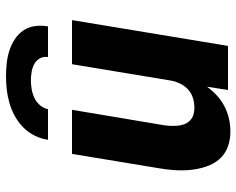

<svg xmlns="http://www.w3.org/2000/svg" viewBox="-94 -686 788 640"><g transform="rotate(-90 300.0 -366.0)"><path d="M181 8Q153 8 128.5 -1.5Q104 -11 88 -30.5Q72 -50 64 -75Q56 -100 53.5 -126.5Q51 -153 53 -180.5Q55 -208 60 -235L107 -520H254L203 -216Q201 -204 200.5 -192Q200 -180 201 -168Q202 -156 206 -145.5Q210 -135 218 -127Q226 -119 237 -115.5Q248 -112 260 -112Q276 -112 292 -116.5Q308 -121 320.5 -132Q333 -143 340.5 -158Q348 -173 351 -188L406 -520H553L467 0H320L331 -70Q318 -52 301 -36.5Q284 -21 264 -11Q244 -1 223 3.5Q202 8 181 8ZM154 -600Q157 -622 167.5 -643.5Q178 -665 195 -682Q212 -699 233 -710.5Q254 -722 276.5 -728.5Q299 -735 321.5 -737.5Q344 -740 366 -740Q388 -740 410 -737.5Q432 -735 452 -728.5Q472 -722 489.5 -710.5Q507 -699 518.5 -682Q530 -665 533 -643.5Q536 -622 532 -600H430Q432 -615 425.5 -627Q419 -639 407 -645.5Q395 -652 381 -654.5Q367 -657 352 -657Q338 -657 323 -654.5Q308 -652 294 -645.5Q280 -639 269.5 -627Q259 -615 256 -600Z"/></g></svg>

Font: Iosevka SS04 Heavy Extended
Style: Italic
Weight: 900
Width: 7
Italic angle: -9°
Monospace: yes
Designer: Belleve Invis
Foundry: Belleve Invis
Version: Version 19.0.0; ttfautohint (v1.8.4)